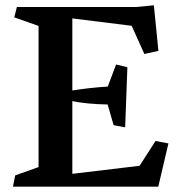

<svg xmlns="http://www.w3.org/2000/svg" viewBox="-20 -702 674 722"><path d="M504.9 -78.6 564.9 -171.9 613.3 -162.6 575.2 0H28.8L37.1 -42.5L125 -73.7V-604.5L33.7 -636.7L43.5 -675.8H493.2L558.6 -682.1L575.7 -510.7L522.9 -499L475.1 -605L252 -632.8V-361.8Q316.4 -372.1 385.3 -376.5L416.5 -459.5L459 -449.2L450.7 -223.1L407.2 -231.4L384.8 -309.1Q305.7 -310.5 252 -321.8V-48.3Z"/></svg>

Font: Vesper Libre Medium
Style: Regular
Weight: 500
Designer: Robert Keller & Kimya Gandhi
Foundry: Mota Italic
Version: Version 1.058